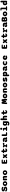

<svg xmlns="http://www.w3.org/2000/svg" viewBox="10296 -11120 1074 21705"><g transform="rotate(-90 10832.5 -268.0)"><path d="M309.5 10.5Q238.5 10.5 183 -4.8Q127.5 -20 92 -46Q37.5 -86 37.5 -143Q37.5 -168 55.2 -192.2Q73 -216.5 113 -216.5Q146.5 -216.5 169.5 -202.5Q192.5 -188.5 212 -170.5Q231.5 -152.5 254.5 -137.8Q277.5 -123 313.5 -123Q337.5 -123 355.5 -129.2Q373.5 -135.5 383.5 -147Q393.5 -158.5 393.5 -174.5Q393.5 -200.5 365.2 -212Q337 -223.5 277 -236Q155 -262.5 101.5 -317.5Q48 -372.5 48 -445.5Q48 -500.5 83.2 -540.8Q118.5 -581 180 -603Q241.5 -625 320 -625Q372.5 -625 424 -612.8Q475.5 -600.5 511.5 -576Q535.5 -559.5 550.2 -537.2Q565 -515 565 -486.5Q565 -453 544.5 -433.5Q524 -414 490.5 -414Q457 -414 433.8 -430.5Q410.5 -447 396 -460.5Q383 -473.5 362.2 -482.5Q341.5 -491.5 310.5 -491.5Q288.5 -491.5 272.8 -486Q257 -480.5 249 -470.8Q241 -461 241 -448.5Q241 -428.5 270.5 -412.5Q300 -396.5 361.5 -382Q425 -367.5 475.8 -344.2Q526.5 -321 556.5 -283.2Q586.5 -245.5 586.5 -187.5Q586.5 -127.5 552 -83Q517.5 -38.5 455.2 -14Q393 10.5 309.5 10.5Z M929.5 10.5Q882 10.5 834 -3.5Q786 -17.5 745.8 -47.2Q705.5 -77 681.2 -124.5Q657 -172 657 -239Q657 -306 681.2 -353.2Q705.5 -400.5 745.8 -430Q786 -459.5 834 -473.5Q882 -487.5 929.5 -487.5Q976.5 -487.5 1024.5 -473.5Q1072.5 -459.5 1112.5 -430Q1152.5 -400.5 1176.8 -353.2Q1201 -306 1201 -239Q1201 -172 1176.8 -124.5Q1152.5 -77 1112.5 -47.2Q1072.5 -17.5 1024.5 -3.5Q976.5 10.5 929.5 10.5ZM929.5 -122.5Q947.5 -122.5 962 -129.8Q976.5 -137 987.2 -151.5Q998 -166 1003.8 -187.8Q1009.5 -209.5 1009.5 -239Q1009.5 -268.5 1003.8 -290.2Q998 -312 987.2 -326.5Q976.5 -341 962 -348Q947.5 -355 929.5 -355Q911.5 -355 896.5 -348Q881.5 -341 870.8 -326.5Q860 -312 854.2 -290.2Q848.5 -268.5 848.5 -239Q848.5 -209.5 854.2 -187.8Q860 -166 870.8 -151.5Q881.5 -137 896.5 -129.8Q911.5 -122.5 929.5 -122.5Z M1703 5Q1607.5 5 1607.5 -100V-253.5Q1607.5 -300.5 1595 -325.5Q1582.5 -350.5 1552.5 -350.5Q1538 -350.5 1526.8 -344.2Q1515.5 -338 1508 -326.5Q1500.5 -315 1496.5 -299.2Q1492.5 -283.5 1492.5 -264.5V-100Q1492.5 5 1397 5Q1302 5 1302 -100V-380Q1302 -485 1397 -485Q1472 -485 1487.5 -421.5L1488 -419.5Q1509.5 -449 1542.8 -467.8Q1576 -486.5 1621.5 -486.5Q1672.5 -486.5 1712.5 -467.5Q1752.5 -448.5 1775.2 -403.5Q1798 -358.5 1798 -281V-100Q1798 -49 1773.5 -22Q1749 5 1703 5Z M2167.5 10.5Q2120 10.5 2072 -3.5Q2024 -17.5 1983.8 -47.2Q1943.5 -77 1919.2 -124.5Q1895 -172 1895 -239Q1895 -306 1919.2 -353.2Q1943.5 -400.5 1983.8 -430Q2024 -459.5 2072 -473.5Q2120 -487.5 2167.5 -487.5Q2214.5 -487.5 2262.5 -473.5Q2310.5 -459.5 2350.5 -430Q2390.5 -400.5 2414.8 -353.2Q2439 -306 2439 -239Q2439 -172 2414.8 -124.5Q2390.5 -77 2350.5 -47.2Q2310.5 -17.5 2262.5 -3.5Q2214.5 10.5 2167.5 10.5ZM2167.5 -122.5Q2185.5 -122.5 2200 -129.8Q2214.5 -137 2225.2 -151.5Q2236 -166 2241.8 -187.8Q2247.5 -209.5 2247.5 -239Q2247.5 -268.5 2241.8 -290.2Q2236 -312 2225.2 -326.5Q2214.5 -341 2200 -348Q2185.5 -355 2167.5 -355Q2149.5 -355 2134.5 -348Q2119.5 -341 2108.8 -326.5Q2098 -312 2092.2 -290.2Q2086.5 -268.5 2086.5 -239Q2086.5 -209.5 2092.2 -187.8Q2098 -166 2108.8 -151.5Q2119.5 -137 2134.5 -129.8Q2149.5 -122.5 2167.5 -122.5Z M3647.5 -552.5Q3647.5 -485.5 3547.5 -485.5H3362.5V-375H3505.5Q3556.5 -375 3576.2 -358Q3596 -341 3596 -308.5Q3596 -276 3576.2 -259Q3556.5 -242 3505.5 -242H3362.5V-133.5H3547.5Q3647.5 -133.5 3647.5 -66.5Q3647.5 0 3547.5 0H3277Q3172 0 3172 -105V-514.5Q3172 -619 3277 -619H3547.5Q3647.5 -619 3647.5 -552.5Z M4179 -485.5Q4214 -485.5 4232.2 -468Q4250.5 -450.5 4250.5 -419.5Q4250.5 -399 4243.8 -386Q4237 -373 4224.5 -358L4134 -246L4240 -117.5Q4253 -101.5 4256.5 -86.8Q4260 -72 4260 -59Q4260 -25.5 4237.2 -8Q4214.5 9.5 4179.5 9.5Q4133 9.5 4109.2 -8.2Q4085.5 -26 4060 -62.5L4021 -118.5L3970 -48.5Q3954.5 -27 3931.8 -8.8Q3909 9.5 3870 9.5Q3838 9.5 3817 -10Q3796 -29.5 3796 -57.5Q3796 -70.5 3801.2 -83.5Q3806.5 -96.5 3819 -110.5L3923.5 -228L3826 -349Q3814 -363.5 3810 -378.2Q3806 -393 3806 -410.5Q3806 -443 3832 -464.2Q3858 -485.5 3896 -485.5Q3939 -485.5 3960.8 -465.5Q3982.5 -445.5 4007 -408L4037 -362.5L4070 -408Q4096.5 -444 4118.5 -464.8Q4140.5 -485.5 4179 -485.5Z M4462 -343Q4362 -343 4362 -409.5Q4362 -476 4462 -476H4488V-549Q4488 -653.5 4583 -653.5Q4678 -653.5 4678 -549V-476H4781Q4881 -476 4881 -409.5Q4881 -343 4781 -343H4678V-199Q4678 -174 4683 -156.8Q4688 -139.5 4697.2 -130.8Q4706.5 -122 4719 -122Q4739.5 -122 4750 -139.8Q4760.5 -157.5 4765.5 -171.5Q4773 -191.5 4788 -206.5Q4803 -221.5 4833.5 -221.5Q4861.5 -221.5 4880.2 -205.8Q4899 -190 4899 -148.5Q4899 -102 4869.2 -66.2Q4839.5 -30.5 4792.8 -10.5Q4746 9.5 4695 9.5Q4642.5 9.5 4595 -6.5Q4547.5 -22.5 4517.8 -58.8Q4488 -95 4488 -156V-343Z M5278 -128.5H5307.5Q5349 -128.5 5366.5 -110.2Q5384 -92 5384 -64.5Q5384 -37 5366 -18.5Q5348 0 5307.5 0H5102Q5058.5 0 5039.8 -18.5Q5021 -37 5021 -64.5Q5021 -92 5038 -110.2Q5055 -128.5 5089 -128.5H5111.5V-347.5H5090Q5054.5 -347.5 5035.5 -365Q5016.5 -382.5 5016.5 -412Q5016.5 -443 5043.2 -459.5Q5070 -476 5121 -476H5154.5Q5187.5 -476 5215.2 -460.5Q5243 -445 5259.5 -418.5L5263.5 -412Q5297.5 -446 5343.2 -466.8Q5389 -487.5 5437 -487.5Q5478.5 -487.5 5510 -468.5Q5541.5 -449.5 5541.5 -402Q5541.5 -356.5 5518 -332Q5494.5 -307.5 5454.5 -307.5Q5429.5 -307.5 5413.8 -311.5Q5398 -315.5 5383.5 -321Q5372.5 -325 5362 -327.2Q5351.5 -329.5 5340 -329.5Q5320 -329.5 5306.2 -317.8Q5292.5 -306 5285.2 -287.5Q5278 -269 5278 -247.5Z M6043.5 0Q5998 0 5974 -18Q5950 -36 5950 -67V-69.5Q5943.5 -52 5925.5 -34.2Q5907.5 -16.5 5877.5 -4.5Q5847.5 7.5 5804.5 7.5Q5753 7.5 5712 -11.2Q5671 -30 5647.2 -65.8Q5623.5 -101.5 5623.5 -153Q5623.5 -208 5653 -242Q5682.5 -276 5729 -291.8Q5775.5 -307.5 5826 -307.5Q5858 -307.5 5882 -301.5Q5906 -295.5 5920.8 -287.5Q5935.5 -279.5 5940 -273.5V-301Q5940 -311 5934 -320.2Q5928 -329.5 5917 -337Q5906 -344.5 5890.8 -349Q5875.5 -353.5 5857 -353.5Q5829.5 -353.5 5806.2 -349.5Q5783 -345.5 5764 -340Q5751.5 -336.5 5740.2 -334.2Q5729 -332 5714 -332Q5682 -332 5663.5 -347.2Q5645 -362.5 5645 -395.5Q5645 -426.5 5664.8 -442.2Q5684.5 -458 5710.5 -466.5Q5735.5 -475 5779.8 -481.2Q5824 -487.5 5875 -487.5Q5923.5 -487.5 5966.5 -476.2Q6009.5 -465 6042.2 -443.8Q6075 -422.5 6093.5 -391.5Q6112 -360.5 6112 -321V-128.5H6113.5Q6146 -128.5 6163 -111.5Q6180 -94.5 6180 -64.5Q6180 -34.5 6158.8 -17.2Q6137.5 0 6088 0ZM5940 -174.5Q5936.5 -181.5 5924.5 -188.8Q5912.5 -196 5896.2 -200.8Q5880 -205.5 5862.5 -205.5Q5835 -205.5 5816 -195Q5797 -184.5 5797 -158.5Q5797 -141.5 5805.2 -131.2Q5813.5 -121 5827.2 -116.8Q5841 -112.5 5857 -112.5Q5880 -112.5 5897 -121.8Q5914 -131 5925 -143Q5936 -155 5940 -164Z M6502 -133.5H6640Q6691 -133.5 6718 -116.2Q6745 -99 6745 -66.5Q6745 -34.5 6718 -17.2Q6691 0 6640 0H6416.5Q6311.5 0 6311.5 -105V-519Q6311.5 -624 6407 -624Q6502 -624 6502 -519Z M6974 -133.5H7038V-343H7006Q6955 -343 6928.2 -360Q6901.5 -377 6901.5 -409.5Q6901.5 -442 6928.2 -459Q6955 -476 7006 -476H7121.5Q7226 -476 7226 -371.5V-133.5H7277Q7324.5 -133.5 7348.5 -116.2Q7372.5 -99 7372.5 -66.5Q7372.5 -34.5 7348.5 -17.2Q7324.5 0 7277 0H6974Q6927 0 6903 -17.2Q6879 -34.5 6879 -66.5Q6879 -99 6903 -116.2Q6927 -133.5 6974 -133.5ZM7006 -665Q7006 -698.5 7022.2 -725.8Q7038.5 -753 7065.8 -769Q7093 -785 7126.5 -785Q7160.5 -785 7187.8 -769Q7215 -753 7231 -725.8Q7247 -698.5 7247 -665Q7247 -631.5 7231 -604Q7215 -576.5 7187.8 -560.5Q7160.5 -544.5 7126.5 -544.5Q7093 -544.5 7065.8 -560.5Q7038.5 -576.5 7022.2 -604Q7006 -631.5 7006 -665Z M7722.5 248.5Q7681 248.5 7640 241.5Q7599 234.5 7565 220Q7531 205.5 7510.8 182.2Q7490.5 159 7490.5 126Q7490.5 84.5 7515.5 64.8Q7540.5 45 7580 45Q7616.5 45 7636.2 60.5Q7656 76 7669 91Q7678.5 101.5 7692.2 107.5Q7706 113.5 7727.5 113.5Q7742.5 113.5 7756.5 107.2Q7770.5 101 7779.8 87.2Q7789 73.5 7789 51.5V-34.5Q7769 -13 7740.8 -1.2Q7712.5 10.5 7677 10.5Q7619 10.5 7571.2 -18.5Q7523.5 -47.5 7495.5 -103.2Q7467.5 -159 7467.5 -239Q7467.5 -319 7495.5 -374.2Q7523.5 -429.5 7571.2 -458Q7619 -486.5 7677 -486.5Q7717.5 -486.5 7747.5 -472.8Q7777.5 -459 7797.5 -432.5L7798.5 -435Q7820 -485.5 7884 -485.5Q7979.5 -485.5 7979.5 -381V0Q7979.5 75.5 7956.5 124.2Q7933.5 173 7895.8 200Q7858 227 7812.5 237.8Q7767 248.5 7722.5 248.5ZM7730.5 -127.5Q7746.5 -127.5 7759 -135.5Q7771.5 -143.5 7779.2 -156.8Q7787 -170 7789 -184.5V-281.5Q7788 -297 7780.5 -312.2Q7773 -327.5 7760.2 -338Q7747.5 -348.5 7730.5 -348.5Q7710.5 -348.5 7694.5 -335.2Q7678.5 -322 7669 -297.5Q7659.5 -273 7659.5 -239Q7659.5 -205.5 7669 -180.2Q7678.5 -155 7694.5 -141.2Q7710.5 -127.5 7730.5 -127.5Z M8508.5 5Q8413 5 8413 -100V-253.5Q8413 -300.5 8400.5 -325.5Q8388 -350.5 8358 -350.5Q8343.5 -350.5 8332.2 -344.2Q8321 -338 8313.5 -326.5Q8306 -315 8302 -299.2Q8298 -283.5 8298 -264.5V-100Q8298 5 8202.5 5Q8156.5 5 8132 -22Q8107.5 -49 8107.5 -100V-657Q8107.5 -708 8132 -735Q8156.5 -762 8202.5 -762Q8298 -762 8298 -657V-432.5Q8320.5 -456.5 8351.5 -471.5Q8382.5 -486.5 8422 -486.5Q8473 -486.5 8514.2 -467.5Q8555.5 -448.5 8579.5 -403.5Q8603.5 -358.5 8603.5 -281V-100Q8603.5 5 8508.5 5Z M8795 -343Q8695 -343 8695 -409.5Q8695 -476 8795 -476H8821V-549Q8821 -653.5 8916 -653.5Q9011 -653.5 9011 -549V-476H9114Q9214 -476 9214 -409.5Q9214 -343 9114 -343H9011V-199Q9011 -174 9016 -156.8Q9021 -139.5 9030.2 -130.8Q9039.5 -122 9052 -122Q9072.5 -122 9083 -139.8Q9093.5 -157.5 9098.5 -171.5Q9106 -191.5 9121 -206.5Q9136 -221.5 9166.5 -221.5Q9194.5 -221.5 9213.2 -205.8Q9232 -190 9232 -148.5Q9232 -102 9202.2 -66.2Q9172.5 -30.5 9125.8 -10.5Q9079 9.5 9028 9.5Q8975.5 9.5 8928 -6.5Q8880.5 -22.5 8850.8 -58.8Q8821 -95 8821 -156V-343Z M10013.5 5Q9972 5 9946.2 -18.8Q9920.5 -42.5 9920.5 -86.5Q9920.5 -97 9921.8 -122.8Q9923 -148.5 9925.5 -184.8Q9928 -221 9930.8 -262.2Q9933.5 -303.5 9936.5 -345.2Q9939.5 -387 9942.2 -423.8Q9945 -460.5 9947.2 -488Q9949.5 -515.5 9950.5 -527.5Q9953.5 -561 9969 -583.5Q9984.5 -606 10010 -617.2Q10035.5 -628.5 10068.5 -628.5H10074.5Q10123.5 -628.5 10153.2 -604Q10183 -579.5 10189.5 -530.5L10212 -368.5L10235.5 -530.5Q10242.5 -579.5 10272.2 -604Q10302 -628.5 10350.5 -628.5H10356Q10389 -628.5 10414.2 -617.2Q10439.5 -606 10455 -583.5Q10470.5 -561 10473.5 -527.5Q10474.5 -515.5 10476.8 -487.8Q10479 -460 10481.8 -422.2Q10484.5 -384.5 10487.5 -342.2Q10490.5 -300 10493.5 -258.2Q10496.5 -216.5 10498.8 -180.8Q10501 -145 10502.2 -120Q10503.5 -95 10503.5 -86.5Q10503.5 -42.5 10480 -18.8Q10456.5 5 10415 5Q10321 5 10321 -99V-384.5L10285.5 -195Q10276.5 -146.5 10261.5 -124Q10246.5 -101.5 10212 -101.5Q10178 -101.5 10163.2 -124Q10148.5 -146.5 10139 -195L10101.5 -386.5V-99Q10101.5 -48 10080.8 -21.5Q10060 5 10013.5 5Z M10833.5 10.5Q10786 10.5 10738 -3.5Q10690 -17.5 10649.8 -47.2Q10609.5 -77 10585.2 -124.5Q10561 -172 10561 -239Q10561 -306 10585.2 -353.2Q10609.5 -400.5 10649.8 -430Q10690 -459.5 10738 -473.5Q10786 -487.5 10833.5 -487.5Q10880.5 -487.5 10928.5 -473.5Q10976.5 -459.5 11016.5 -430Q11056.5 -400.5 11080.8 -353.2Q11105 -306 11105 -239Q11105 -172 11080.8 -124.5Q11056.5 -77 11016.5 -47.2Q10976.5 -17.5 10928.5 -3.5Q10880.5 10.5 10833.5 10.5ZM10833.5 -122.5Q10851.5 -122.5 10866 -129.8Q10880.5 -137 10891.2 -151.5Q10902 -166 10907.8 -187.8Q10913.5 -209.5 10913.5 -239Q10913.5 -268.5 10907.8 -290.2Q10902 -312 10891.2 -326.5Q10880.5 -341 10866 -348Q10851.5 -355 10833.5 -355Q10815.5 -355 10800.5 -348Q10785.5 -341 10774.8 -326.5Q10764 -312 10758.2 -290.2Q10752.5 -268.5 10752.5 -239Q10752.5 -209.5 10758.2 -187.8Q10764 -166 10774.8 -151.5Q10785.5 -137 10800.5 -129.8Q10815.5 -122.5 10833.5 -122.5Z M11607 5Q11511.5 5 11511.5 -100V-253.5Q11511.5 -300.5 11499 -325.5Q11486.5 -350.5 11456.5 -350.5Q11442 -350.5 11430.8 -344.2Q11419.5 -338 11412 -326.5Q11404.5 -315 11400.5 -299.2Q11396.5 -283.5 11396.5 -264.5V-100Q11396.5 5 11301 5Q11206 5 11206 -100V-380Q11206 -485 11301 -485Q11376 -485 11391.5 -421.5L11392 -419.5Q11413.5 -449 11446.8 -467.8Q11480 -486.5 11525.5 -486.5Q11576.5 -486.5 11616.5 -467.5Q11656.5 -448.5 11679.2 -403.5Q11702 -358.5 11702 -281V-100Q11702 -49 11677.5 -22Q11653 5 11607 5Z M12071.5 10.5Q12024 10.5 11976 -3.5Q11928 -17.5 11887.8 -47.2Q11847.5 -77 11823.2 -124.5Q11799 -172 11799 -239Q11799 -306 11823.2 -353.2Q11847.5 -400.5 11887.8 -430Q11928 -459.5 11976 -473.5Q12024 -487.5 12071.5 -487.5Q12118.5 -487.5 12166.5 -473.5Q12214.5 -459.5 12254.5 -430Q12294.5 -400.5 12318.8 -353.2Q12343 -306 12343 -239Q12343 -172 12318.8 -124.5Q12294.5 -77 12254.5 -47.2Q12214.5 -17.5 12166.5 -3.5Q12118.5 10.5 12071.5 10.5ZM12071.5 -122.5Q12089.5 -122.5 12104 -129.8Q12118.5 -137 12129.2 -151.5Q12140 -166 12145.8 -187.8Q12151.5 -209.5 12151.5 -239Q12151.5 -268.5 12145.8 -290.2Q12140 -312 12129.2 -326.5Q12118.5 -341 12104 -348Q12089.5 -355 12071.5 -355Q12053.5 -355 12038.5 -348Q12023.5 -341 12012.8 -326.5Q12002 -312 11996.2 -290.2Q11990.5 -268.5 11990.5 -239Q11990.5 -209.5 11996.2 -187.8Q12002 -166 12012.8 -151.5Q12023.5 -137 12038.5 -129.8Q12053.5 -122.5 12071.5 -122.5Z M12691.5 10.5Q12646.5 10.5 12602 5.2Q12557.5 0 12521 -12Q12484.5 -24 12462.8 -43.5Q12441 -63 12441 -91.5Q12441 -126 12463 -143.5Q12485 -161 12519.5 -161Q12533 -161 12549.8 -157.2Q12566.5 -153.5 12585 -146.5Q12601 -141 12618 -135.5Q12635 -130 12653 -126.5Q12671 -123 12689.5 -123Q12717.5 -123 12732.5 -127.8Q12747.5 -132.5 12747.5 -145Q12747.5 -152.5 12737.5 -157.5Q12727.5 -162.5 12707 -166.8Q12686.5 -171 12654.5 -176Q12590 -187 12545 -207.2Q12500 -227.5 12476.5 -260.2Q12453 -293 12453 -341.5Q12453 -383 12474 -411Q12495 -439 12529.8 -455.8Q12564.5 -472.5 12607 -480Q12649.5 -487.5 12692 -487.5Q12730.5 -487.5 12769.5 -483.8Q12808.5 -480 12841 -470.2Q12873.5 -460.5 12893.2 -442.5Q12913 -424.5 12913 -395.5Q12913 -364 12890.8 -348Q12868.5 -332 12836 -332Q12818.5 -332 12802.5 -335Q12786.5 -338 12770.5 -342.5Q12755 -347 12735.8 -351Q12716.5 -355 12694.5 -355Q12683.5 -355 12673.5 -354.5Q12663.5 -354 12655.5 -352Q12647.5 -350 12643 -346.2Q12638.5 -342.5 12638.5 -336Q12638.5 -329 12650.2 -323.5Q12662 -318 12682.5 -313.8Q12703 -309.5 12730 -305Q12794 -295 12840.5 -278.8Q12887 -262.5 12912 -233Q12937 -203.5 12937 -154Q12937 -97 12902.5 -60.5Q12868 -24 12812.2 -6.8Q12756.5 10.5 12691.5 10.5Z M13068.5 -380Q13068.5 -485 13164 -485Q13196 -485 13218.5 -472.5Q13241 -460 13249.5 -434L13250 -432.5Q13270 -459 13300 -472.8Q13330 -486.5 13370.5 -486.5Q13429 -486.5 13476.5 -458Q13524 -429.5 13552 -374.2Q13580 -319 13580 -239Q13580 -159 13552 -103.2Q13524 -47.5 13476.5 -18.5Q13429 10.5 13370.5 10.5Q13335 10.5 13307 -1Q13279 -12.5 13259 -34V133.5Q13259 238 13164 238Q13068.5 238 13068.5 133.5ZM13259 -181.5Q13261.5 -167.5 13269.2 -155Q13277 -142.5 13289.2 -135Q13301.5 -127.5 13317 -127.5Q13337 -127.5 13353 -141.2Q13369 -155 13378.5 -180.2Q13388 -205.5 13388 -239Q13388 -273 13378.5 -297.5Q13369 -322 13353 -335.2Q13337 -348.5 13317 -348.5Q13301 -348.5 13288.5 -339Q13276 -329.5 13268.5 -315.2Q13261 -301 13259 -286Z M14090.5 0Q14045 0 14021 -18Q13997 -36 13997 -67V-69.5Q13990.5 -52 13972.5 -34.2Q13954.5 -16.5 13924.5 -4.5Q13894.5 7.5 13851.5 7.5Q13800 7.5 13759 -11.2Q13718 -30 13694.2 -65.8Q13670.5 -101.5 13670.5 -153Q13670.5 -208 13700 -242Q13729.5 -276 13776 -291.8Q13822.5 -307.5 13873 -307.5Q13905 -307.5 13929 -301.5Q13953 -295.5 13967.8 -287.5Q13982.5 -279.5 13987 -273.5V-301Q13987 -311 13981 -320.2Q13975 -329.5 13964 -337Q13953 -344.5 13937.8 -349Q13922.5 -353.5 13904 -353.5Q13876.5 -353.5 13853.2 -349.5Q13830 -345.5 13811 -340Q13798.5 -336.5 13787.2 -334.2Q13776 -332 13761 -332Q13729 -332 13710.5 -347.2Q13692 -362.5 13692 -395.5Q13692 -426.5 13711.8 -442.2Q13731.5 -458 13757.5 -466.5Q13782.5 -475 13826.8 -481.2Q13871 -487.5 13922 -487.5Q13970.5 -487.5 14013.5 -476.2Q14056.5 -465 14089.2 -443.8Q14122 -422.5 14140.5 -391.5Q14159 -360.5 14159 -321V-128.5H14160.5Q14193 -128.5 14210 -111.5Q14227 -94.5 14227 -64.5Q14227 -34.5 14205.8 -17.2Q14184.5 0 14135 0ZM13987 -174.5Q13983.5 -181.5 13971.5 -188.8Q13959.5 -196 13943.2 -200.8Q13927 -205.5 13909.5 -205.5Q13882 -205.5 13863 -195Q13844 -184.5 13844 -158.5Q13844 -141.5 13852.2 -131.2Q13860.5 -121 13874.2 -116.8Q13888 -112.5 13904 -112.5Q13927 -112.5 13944 -121.8Q13961 -131 13972 -143Q13983 -155 13987 -164Z M14569.5 9.5Q14520 9.5 14471.5 -4.2Q14423 -18 14383 -47.5Q14343 -77 14319 -124.5Q14295 -172 14295 -239Q14295 -306 14319 -353.5Q14343 -401 14383 -430.5Q14423 -460 14471.5 -473.8Q14520 -487.5 14569.5 -487.5Q14610 -487.5 14647.2 -478.8Q14684.5 -470 14714.5 -454Q14741 -440 14753.5 -419.8Q14766 -399.5 14766 -379.5Q14766 -346 14741.8 -324.8Q14717.5 -303.5 14685 -303.5Q14660.5 -303.5 14644.5 -310.5Q14628.5 -317.5 14617.5 -329.5Q14608 -340 14596.2 -347.2Q14584.5 -354.5 14569 -354.5Q14551.5 -354.5 14536.8 -347.5Q14522 -340.5 14511 -326.2Q14500 -312 14493.8 -290.2Q14487.5 -268.5 14487.5 -239Q14487.5 -209.5 14493.8 -187.8Q14500 -166 14511 -152Q14522 -138 14536.8 -131Q14551.5 -124 14569 -124Q14584.5 -124 14596.2 -131.2Q14608 -138.5 14617.5 -148.5Q14629 -160.5 14644.8 -167.8Q14660.5 -175 14685 -175Q14717.5 -175 14741.8 -153.8Q14766 -132.5 14766 -98.5Q14766 -78.5 14753.5 -58.8Q14741 -39 14714.5 -24.5Q14684.5 -8 14647.2 0.8Q14610 9.5 14569.5 9.5Z M15163.5 10.5Q15094 10.5 15036.8 -18.8Q14979.5 -48 14945.5 -103.8Q14911.5 -159.5 14911.5 -239Q14911.5 -298.5 14930.8 -344.5Q14950 -390.5 14984.5 -422.5Q15019 -454.5 15065.2 -471Q15111.5 -487.5 15166 -487.5Q15237 -487.5 15292.2 -461.2Q15347.5 -435 15379.2 -389Q15411 -343 15411 -283.5Q15411 -238.5 15389.2 -220Q15367.5 -201.5 15320.5 -201.5H15095.5Q15100 -177 15110.8 -159.5Q15121.5 -142 15138.8 -132.5Q15156 -123 15179 -123Q15208.5 -123 15226.8 -130Q15245 -137 15261 -146.5Q15281.5 -158 15301.2 -166.2Q15321 -174.5 15343 -174.5Q15371.5 -174.5 15390.8 -159Q15410 -143.5 15410 -112.5Q15410 -82 15394.5 -64.8Q15379 -47.5 15356.5 -32.5Q15325 -11.5 15274.2 -0.5Q15223.5 10.5 15163.5 10.5ZM15098.5 -292.5H15245.5Q15241 -323 15222.2 -343.8Q15203.5 -364.5 15171.5 -364.5Q15153.5 -364.5 15139 -355.8Q15124.5 -347 15114.2 -331Q15104 -315 15098.5 -292.5Z M16646.5 -552.5Q16646.5 -485.5 16546.5 -485.5H16361.5V-375H16504.5Q16555.5 -375 16575.2 -358Q16595 -341 16595 -308.5Q16595 -276 16575.2 -259Q16555.5 -242 16504.5 -242H16361.5V-133.5H16546.5Q16646.5 -133.5 16646.5 -66.5Q16646.5 0 16546.5 0H16276Q16171 0 16171 -105V-514.5Q16171 -619 16276 -619H16546.5Q16646.5 -619 16646.5 -552.5Z M17178 -485.5Q17213 -485.5 17231.2 -468Q17249.5 -450.5 17249.5 -419.5Q17249.5 -399 17242.8 -386Q17236 -373 17223.5 -358L17133 -246L17239 -117.5Q17252 -101.5 17255.5 -86.8Q17259 -72 17259 -59Q17259 -25.5 17236.2 -8Q17213.5 9.5 17178.5 9.5Q17132 9.5 17108.2 -8.2Q17084.5 -26 17059 -62.5L17020 -118.5L16969 -48.5Q16953.5 -27 16930.8 -8.8Q16908 9.5 16869 9.5Q16837 9.5 16816 -10Q16795 -29.5 16795 -57.5Q16795 -70.5 16800.2 -83.5Q16805.5 -96.5 16818 -110.5L16922.5 -228L16825 -349Q16813 -363.5 16809 -378.2Q16805 -393 16805 -410.5Q16805 -443 16831 -464.2Q16857 -485.5 16895 -485.5Q16938 -485.5 16959.8 -465.5Q16981.5 -445.5 17006 -408L17036 -362.5L17069 -408Q17095.5 -444 17117.5 -464.8Q17139.5 -485.5 17178 -485.5Z M17461 -343Q17361 -343 17361 -409.5Q17361 -476 17461 -476H17487V-549Q17487 -653.5 17582 -653.5Q17677 -653.5 17677 -549V-476H17780Q17880 -476 17880 -409.5Q17880 -343 17780 -343H17677V-199Q17677 -174 17682 -156.8Q17687 -139.5 17696.2 -130.8Q17705.5 -122 17718 -122Q17738.5 -122 17749 -139.8Q17759.5 -157.5 17764.5 -171.5Q17772 -191.5 17787 -206.5Q17802 -221.5 17832.5 -221.5Q17860.5 -221.5 17879.2 -205.8Q17898 -190 17898 -148.5Q17898 -102 17868.2 -66.2Q17838.5 -30.5 17791.8 -10.5Q17745 9.5 17694 9.5Q17641.5 9.5 17594 -6.5Q17546.5 -22.5 17516.8 -58.8Q17487 -95 17487 -156V-343Z M18277 -128.5H18306.5Q18348 -128.5 18365.5 -110.2Q18383 -92 18383 -64.5Q18383 -37 18365 -18.5Q18347 0 18306.5 0H18101Q18057.5 0 18038.8 -18.5Q18020 -37 18020 -64.5Q18020 -92 18037 -110.2Q18054 -128.5 18088 -128.5H18110.5V-347.5H18089Q18053.5 -347.5 18034.5 -365Q18015.5 -382.5 18015.5 -412Q18015.5 -443 18042.2 -459.5Q18069 -476 18120 -476H18153.5Q18186.5 -476 18214.2 -460.5Q18242 -445 18258.5 -418.5L18262.5 -412Q18296.5 -446 18342.2 -466.8Q18388 -487.5 18436 -487.5Q18477.5 -487.5 18509 -468.5Q18540.5 -449.5 18540.5 -402Q18540.5 -356.5 18517 -332Q18493.5 -307.5 18453.5 -307.5Q18428.5 -307.5 18412.8 -311.5Q18397 -315.5 18382.5 -321Q18371.5 -325 18361 -327.2Q18350.5 -329.5 18339 -329.5Q18319 -329.5 18305.2 -317.8Q18291.5 -306 18284.2 -287.5Q18277 -269 18277 -247.5Z M19042.5 0Q18997 0 18973 -18Q18949 -36 18949 -67V-69.5Q18942.5 -52 18924.5 -34.2Q18906.5 -16.5 18876.5 -4.5Q18846.5 7.5 18803.5 7.5Q18752 7.5 18711 -11.2Q18670 -30 18646.2 -65.8Q18622.5 -101.5 18622.5 -153Q18622.5 -208 18652 -242Q18681.5 -276 18728 -291.8Q18774.5 -307.5 18825 -307.5Q18857 -307.5 18881 -301.5Q18905 -295.5 18919.8 -287.5Q18934.5 -279.5 18939 -273.5V-301Q18939 -311 18933 -320.2Q18927 -329.5 18916 -337Q18905 -344.5 18889.8 -349Q18874.5 -353.5 18856 -353.5Q18828.5 -353.5 18805.2 -349.5Q18782 -345.5 18763 -340Q18750.5 -336.5 18739.2 -334.2Q18728 -332 18713 -332Q18681 -332 18662.5 -347.2Q18644 -362.5 18644 -395.5Q18644 -426.5 18663.8 -442.2Q18683.5 -458 18709.5 -466.5Q18734.5 -475 18778.8 -481.2Q18823 -487.5 18874 -487.5Q18922.5 -487.5 18965.5 -476.2Q19008.5 -465 19041.2 -443.8Q19074 -422.5 19092.5 -391.5Q19111 -360.5 19111 -321V-128.5H19112.5Q19145 -128.5 19162 -111.5Q19179 -94.5 19179 -64.5Q19179 -34.5 19157.8 -17.2Q19136.5 0 19087 0ZM18939 -174.5Q18935.5 -181.5 18923.5 -188.8Q18911.5 -196 18895.2 -200.8Q18879 -205.5 18861.5 -205.5Q18834 -205.5 18815 -195Q18796 -184.5 18796 -158.5Q18796 -141.5 18804.2 -131.2Q18812.5 -121 18826.2 -116.8Q18840 -112.5 18856 -112.5Q18879 -112.5 18896 -121.8Q18913 -131 18924 -143Q18935 -155 18939 -164Z M19621.5 -329Q19629 -329 19653 -324Q19677 -319 19704.5 -303.8Q19732 -288.5 19752 -258Q19772 -227.5 19772 -176.5Q19772 -117.5 19742.5 -78.2Q19713 -39 19661.8 -19.5Q19610.5 0 19544 0H19348Q19243.5 0 19243.5 -105V-514.5Q19243.5 -619 19348 -619H19514.5Q19573 -619 19626.5 -605.8Q19680 -592.5 19714 -559.8Q19748 -527 19748 -467.5Q19748 -421 19731.5 -393.2Q19715 -365.5 19692.2 -351.8Q19669.5 -338 19649.2 -333.5Q19629 -329 19621.5 -329ZM19434 -485.5V-376H19479Q19498 -376 19517 -380Q19536 -384 19548.8 -396Q19561.5 -408 19561.5 -432Q19561.5 -456.5 19549.5 -467.8Q19537.5 -479 19518.5 -482.2Q19499.5 -485.5 19479 -485.5ZM19485 -133.5Q19522 -133.5 19550.2 -145.8Q19578.5 -158 19578.5 -196.5Q19578.5 -235.5 19550.2 -246.5Q19522 -257.5 19485 -257.5H19434V-133.5Z M20118.5 10.5Q20071 10.5 20023 -3.5Q19975 -17.5 19934.8 -47.2Q19894.5 -77 19870.2 -124.5Q19846 -172 19846 -239Q19846 -306 19870.2 -353.2Q19894.5 -400.5 19934.8 -430Q19975 -459.5 20023 -473.5Q20071 -487.5 20118.5 -487.5Q20165.5 -487.5 20213.5 -473.5Q20261.5 -459.5 20301.5 -430Q20341.5 -400.5 20365.8 -353.2Q20390 -306 20390 -239Q20390 -172 20365.8 -124.5Q20341.5 -77 20301.5 -47.2Q20261.5 -17.5 20213.5 -3.5Q20165.5 10.5 20118.5 10.5ZM20118.5 -122.5Q20136.5 -122.5 20151 -129.8Q20165.5 -137 20176.2 -151.5Q20187 -166 20192.8 -187.8Q20198.5 -209.5 20198.5 -239Q20198.5 -268.5 20192.8 -290.2Q20187 -312 20176.2 -326.5Q20165.5 -341 20151 -348Q20136.5 -355 20118.5 -355Q20100.5 -355 20085.5 -348Q20070.5 -341 20059.8 -326.5Q20049 -312 20043.2 -290.2Q20037.5 -268.5 20037.5 -239Q20037.5 -209.5 20043.2 -187.8Q20049 -166 20059.8 -151.5Q20070.5 -137 20085.5 -129.8Q20100.5 -122.5 20118.5 -122.5Z M20580.5 0Q20533 0 20509 -17.2Q20485 -34.5 20485 -66.5Q20485 -99 20509 -116.2Q20533 -133.5 20580.5 -133.5H20641V-628.5H20594.5Q20543.5 -628.5 20516.8 -645.8Q20490 -663 20490 -695Q20490 -727.5 20516.8 -744.8Q20543.5 -762 20594.5 -762H20714Q20765 -762 20792 -735Q20819 -708 20819 -657V-133.5H20892.5Q20940 -133.5 20964 -116.2Q20988 -99 20988 -66.5Q20988 -34.5 20964 -17.2Q20940 0 20892.5 0Z M21505.5 5Q21443.5 5 21421.5 -43L21420 -46Q21400 -19 21369.2 -4.2Q21338.5 10.5 21298.5 10.5Q21240.5 10.5 21192.8 -18.5Q21145 -47.5 21117 -103.2Q21089 -159 21089 -239Q21089 -319 21117 -374.2Q21145 -429.5 21192.8 -458Q21240.5 -486.5 21298.5 -486.5Q21335 -486.5 21363 -475.2Q21391 -464 21410.5 -442.5V-657Q21410.5 -708 21435 -735Q21459.5 -762 21505.5 -762Q21601 -762 21601 -657V-100Q21601 5 21505.5 5ZM21410.5 -184.5V-281.5Q21409.5 -297 21402 -312.2Q21394.5 -327.5 21381.8 -338Q21369 -348.5 21352 -348.5Q21332 -348.5 21316 -335.2Q21300 -322 21290.5 -297.5Q21281 -273 21281 -239Q21281 -205.5 21290.5 -180.2Q21300 -155 21316 -141.2Q21332 -127.5 21352 -127.5Q21368 -127.5 21380.5 -135.5Q21393 -143.5 21400.8 -156.8Q21408.5 -170 21410.5 -184.5Z"/></g></svg>

Font: Sono ExtraLight Monospace ExtraBold
Style: Regular
Weight: 800
Version: Version 2.112